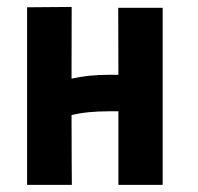

<svg xmlns="http://www.w3.org/2000/svg" viewBox="-20 -520 558 540"><path d="M181.6 -500.5 181.2 -298.8Q228.5 -309.6 284.7 -309.6H313Q313 -383.3 312.7 -424.3Q312.5 -465.3 312.5 -498H437.5V0H313V-207H286.1Q223.6 -207 181.2 -196.3Q181.2 -102.5 181.6 -68.4Q182.1 -34.2 182.1 0H56.2V-499.5Z"/></svg>

Font: Fantasque Sans Mono
Style: Bold
Weight: 700
Monospace: yes
Designer: Jany Belluz
Version: Version 1.8.0 ; ttfautohint (v1.8.2)